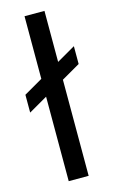

<svg xmlns="http://www.w3.org/2000/svg" viewBox="-120 -773 482 818"><g transform="rotate(-15 120.5 -364.0)"><path d="M165 -727.5H77.1V-451.2L-5.9 -403.3V-324.7L77.1 -372.6V0H165V-423.8L247.1 -471.2V-549.8L165 -502.4Z"/></g></svg>

Font: Raveo
Style: Regular
Weight: 400
Designer: Jakub Foglar, Rasmus Andersson (Inter)
Foundry: Jakubfoglar.com
Version: Version 1.100;Glyphs 3.2.3 (3260)